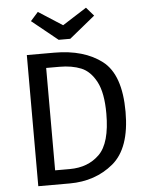

<svg xmlns="http://www.w3.org/2000/svg" viewBox="-60 -957 764 1005"><g transform="rotate(-5 322.0 -454.5)"><path d="M589 -348Q589 -157 494.5 -78.5Q400 0 265 0H100V-689H244Q400 -689 494.5 -616.5Q589 -544 589 -348ZM195 -613V-75H272Q368 -75 428 -134Q488 -193 488 -348Q488 -457 457 -515.5Q426 -574 378 -593.5Q330 -613 265 -613ZM469 -864 334 -754H273L137 -864L177 -909L303 -828L430 -909Z"/></g></svg>

Font: FiraGO
Style: Regular
Weight: 400
Designer: bBox Type
Foundry: bBox Type GmbH
Version: Version 1.001;April 20, 2020;FontCreator 12.0.0.2555 64-bit